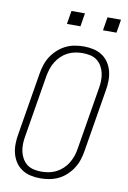

<svg xmlns="http://www.w3.org/2000/svg" viewBox="-100 -982 700 1049"><g transform="rotate(10 250.0 -457.0)"><path d="M200 8Q200 8 199.5 8Q199 8 199 8Q171 8 144.5 2Q118 -4 96.5 -18.5Q75 -33 61 -54.5Q47 -76 40.5 -101.5Q34 -127 34.5 -155Q35 -183 40 -210L97 -555Q101 -580 109 -604.5Q117 -629 131.5 -651.5Q146 -674 166.5 -692.5Q187 -711 210.5 -722.5Q234 -734 259.5 -738.5Q285 -743 310 -743Q310 -743 310 -743Q310 -743 310 -743Q338 -743 364.5 -737Q391 -731 412.5 -716.5Q434 -702 448 -680.5Q462 -659 468.5 -633.5Q475 -608 474.5 -580Q474 -552 469 -525L412 -180Q408 -155 400 -130.5Q392 -106 377.5 -83.5Q363 -61 343 -42.5Q323 -24 299 -12.5Q275 -1 249.5 3.5Q224 8 200 8ZM200 -29Q220 -29 241 -33Q262 -37 281.5 -47Q301 -57 317.5 -72.5Q334 -88 345 -106.5Q356 -125 363 -145Q370 -165 373 -186L430 -531Q434 -552 434.5 -574Q435 -596 430.5 -616.5Q426 -637 415.5 -655Q405 -673 389 -685Q373 -697 352 -701.5Q331 -706 309 -706Q289 -706 268 -702Q247 -698 227.5 -688Q208 -678 192 -662.5Q176 -647 164.5 -628.5Q153 -610 146.5 -590Q140 -570 136 -549L79 -204Q75 -183 74.5 -161Q74 -139 78.5 -118.5Q83 -98 93.5 -80Q104 -62 120 -50Q136 -38 157 -33.5Q178 -29 200 -29ZM397 -848 409 -922H484L472 -848ZM197 -848 209 -922H284L272 -848Z"/></g></svg>

Font: Iosevka SS04 Extralight
Style: Italic
Weight: 200
Italic angle: -9°
Monospace: yes
Designer: Belleve Invis
Foundry: Belleve Invis
Version: Version 19.0.0; ttfautohint (v1.8.4)